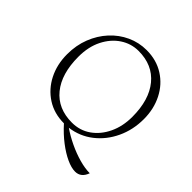

<svg xmlns="http://www.w3.org/2000/svg" viewBox="-213 -823 1161 1161"><g transform="rotate(45 368.0 -242.0)"><path d="M601 171Q569 171 526.5 151.5Q484 132 437.5 96.5Q391 61 347 12Q263 12 199.5 -29Q136 -70 100.5 -140Q65 -210 65 -297Q65 -374 90.5 -439Q116 -504 160.5 -552.5Q205 -601 263.5 -628Q322 -655 388 -655Q472 -655 536 -614.5Q600 -574 635.5 -504Q671 -434 671 -348Q671 -256 634.5 -178.5Q598 -101 534 -51Q470 -1 387 10Q429 39 479.5 63Q530 87 580 101Q630 115 671 115Q651 171 601 171ZM378 -25Q446 -25 498.5 -62Q551 -99 581.5 -163Q612 -227 612 -308Q612 -453 544.5 -535Q477 -617 357 -617Q294 -617 241 -582Q188 -547 156 -483.5Q124 -420 124 -335Q124 -189 191 -107Q258 -25 378 -25Z"/></g></svg>

Font: Petrona ExtraLight
Style: Regular
Weight: 200
Designer: Ringo R. Seeber
Foundry: Ringo R. Seeber
Version: Version 2.001; ttfautohint (v1.8.3)